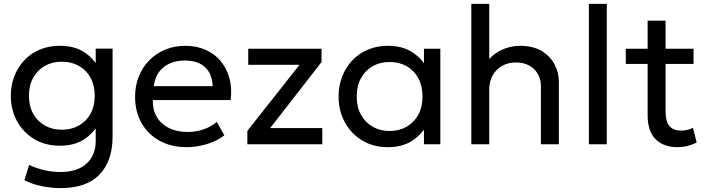

<svg xmlns="http://www.w3.org/2000/svg" viewBox="-20 -740 3636 985"><path d="M292 225Q244.5 225 196.5 215.5Q148.5 206 105 184.5L129.5 106Q169 124.5 209.5 133.5Q250 142.5 289 142.5Q377.5 142.5 424.2 99Q471 55.5 471 -15.5V-122L484 -102.5Q457 -54 408.5 -23.2Q360 7.5 286.5 7.5Q211.5 7.5 155 -26.8Q98.5 -61 67 -119Q35.5 -177 35.5 -249Q35.5 -302.5 53.5 -349Q71.5 -395.5 104.8 -430.8Q138 -466 184 -485.5Q230 -505 286.5 -505Q360 -505 408.5 -474.5Q457 -444 484 -395.5L471 -375.5V-490.5H557.5V-38.5Q557.5 85.5 490.8 155.2Q424 225 292 225ZM297.5 -74.5Q346.5 -74.5 384.8 -96Q423 -117.5 444.5 -156.5Q466 -195.5 466 -249Q466 -302 444.5 -341.2Q423 -380.5 384.8 -402Q346.5 -423.5 297.5 -423.5Q248 -423.5 210 -402Q172 -380.5 150.2 -341.2Q128.5 -302 128.5 -249Q128.5 -195.5 150.2 -156.5Q172 -117.5 210 -96Q248 -74.5 297.5 -74.5Z M937 15Q859 15 799.5 -17.5Q740 -50 706.5 -108.2Q673 -166.5 673 -244Q673 -300 692.2 -348Q711.5 -396 746.2 -431Q781 -466 827.8 -485.5Q874.5 -505 929.5 -505Q989 -505 1035.8 -484Q1082.5 -463 1113.2 -425.2Q1144 -387.5 1157.5 -336.8Q1171 -286 1163 -226.5H764Q762.5 -177.5 784 -140.8Q805.5 -104 846.2 -83.5Q887 -63 943 -63Q984 -63 1023 -76Q1062 -89 1092 -114.5L1131 -46Q1107 -26.5 1074.2 -12.8Q1041.5 1 1006 8Q970.5 15 937 15ZM769 -298H1071Q1069 -360 1032.5 -394.8Q996 -429.5 928 -429.5Q862 -429.5 819 -394.8Q776 -360 769 -298Z M1249 0V-68.5L1516.5 -407.5H1253.5V-490H1629.5V-421.5L1366 -83H1633.5V0Z M1969 15Q1895 15 1838 -19.5Q1781 -54 1749 -112.8Q1717 -171.5 1717 -245Q1717 -300 1735.5 -347.5Q1754 -395 1787.5 -430.2Q1821 -465.5 1867.2 -485.2Q1913.5 -505 1969 -505Q2043 -505 2092 -474Q2141 -443 2168.5 -395L2155 -375V-490H2239V0H2155V-115L2168.5 -95.5Q2141 -47.5 2092 -16.2Q2043 15 1969 15ZM1979 -68Q2028 -68 2066 -89.8Q2104 -111.5 2125.8 -151.2Q2147.5 -191 2147.5 -245Q2147.5 -299.5 2125.8 -339.2Q2104 -379 2066 -400.5Q2028 -422 1979 -422Q1930 -422 1892 -400.5Q1854 -379 1832 -339.2Q1810 -299.5 1810 -245Q1810 -191 1832 -151.2Q1854 -111.5 1892 -89.8Q1930 -68 1979 -68Z M2398 0V-720H2490V-393.5L2471 -413Q2504 -460.5 2550.8 -482.8Q2597.5 -505 2648 -505Q2714.5 -505 2758.8 -478.2Q2803 -451.5 2825 -409.5Q2847 -367.5 2847 -323V0H2755V-296.5Q2755 -351 2720 -385.2Q2685 -419.5 2626 -419.5Q2587 -419.5 2556.2 -402.2Q2525.5 -385 2507.8 -353.8Q2490 -322.5 2490 -280.5V0Z M3001 0V-720H3093V0Z M3454.5 15Q3386 15 3344.2 -25Q3302.5 -65 3302.5 -148.5V-634H3394.5V-490H3538V-412H3394.5V-171.5Q3394.5 -115.5 3414.8 -92.8Q3435 -70 3474 -70Q3491.5 -70 3507.2 -74Q3523 -78 3535 -84.5L3554 -9Q3533.5 2 3507.5 8.5Q3481.5 15 3454.5 15ZM3190.5 -412V-490H3316.5V-412Z"/></svg>

Font: Geologica Cursive Light
Style: Regular
Weight: 300
Designer: Sindre Bremnes, Frode Helland
Foundry: Monokrom Skriftforlag AS
Version: Version 1.010;gftools[0.9.28]